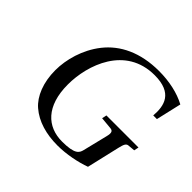

<svg xmlns="http://www.w3.org/2000/svg" viewBox="-170 -902 1113 1113"><g transform="rotate(45 386.0 -346.0)"><path d="M114 -285C114 -185 147 -104 199 -59C258 -8 339 15 432 15C505 15 587 -2 644 -23L691 -225C699 -259 705 -274 722 -276L766 -280L772 -309H509L503 -280L578 -273C597 -271 604 -260 595 -225L558 -74C551 -45 538 -20 434 -20C313 -20 224 -101 224 -278C224 -438 303 -672 542 -672C689 -672 708 -587 701 -501H731L767 -657C706 -690 627 -707 543 -707C390 -707 279 -652 209 -563C143 -479 114 -373 114 -285Z"/></g></svg>

Font: Heuristica
Style: Italic
Weight: 400
Italic angle: -13°
Version: Version 1.0.1